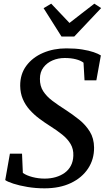

<svg xmlns="http://www.w3.org/2000/svg" viewBox="-20 -1015 578 1046"><path d="M222.5 11Q174 11 129.5 3.5Q85 -4 52.8 -14.5Q20.5 -25 8.5 -34L34 -178H100L104.5 -73Q124 -59 156.5 -50.5Q189 -42 223 -42Q255.5 -42 283.2 -50Q311 -58 332.5 -73.5Q354 -89 366.2 -112.5Q378.5 -136 379.5 -166.5Q381 -202.5 364.8 -230.2Q348.5 -258 319.2 -281.5Q290 -305 252.5 -328.5Q222.5 -347.5 193.8 -369Q165 -390.5 141.5 -416.8Q118 -443 104.2 -475.5Q90.5 -508 90 -547.5Q89.5 -611 123.5 -656.8Q157.5 -702.5 214.8 -727Q272 -751.5 341.5 -751.5Q391 -751.5 428 -745.5Q465 -739.5 490.2 -730.8Q515.5 -722 529.5 -713L505 -577.5H440.5L435 -673.5Q419.5 -685.5 393.2 -692.2Q367 -699 332.5 -699Q297 -699 266.5 -686Q236 -673 216.8 -647.8Q197.5 -622.5 197.5 -585.5Q197 -546.5 215.5 -518Q234 -489.5 265.5 -465.8Q297 -442 336.5 -417Q375 -392 410.8 -363.5Q446.5 -335 469.2 -298.2Q492 -261.5 492.5 -211Q493 -147 459.8 -96.8Q426.5 -46.5 366 -17.8Q305.5 11 222.5 11ZM315 -816 217.5 -970.5 259 -995Q284 -969 308.8 -942.5Q333.5 -916 358.5 -890Q392 -916 426 -942.5Q460 -969 494 -995L531 -971L384.5 -816Z"/></svg>

Font: Merriweather Medium
Style: Italic
Weight: 500
Italic angle: -7.8°
Version: Version 2.101